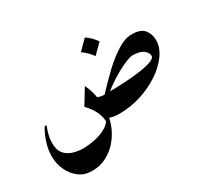

<svg xmlns="http://www.w3.org/2000/svg" viewBox="-128 -595 1067 997"><g transform="rotate(-30 405.5 -96.0)"><path d="M420.9 -97.7 437.5 26.9Q414.6 26.9 399.2 23.9Q383.8 21 369.1 14.6L352.1 -122.6Q365.2 -110.4 381.6 -104Q397.9 -97.7 420.9 -97.7ZM351.1 -187.5Q369.6 -149.9 376.7 -109.4Q383.8 -68.8 383.8 -35.2Q383.8 10.3 368.2 54.2Q352.5 98.1 323.2 134.3Q293.9 170.4 253.7 191.9Q213.4 213.4 164.1 213.4Q120.6 213.4 88.1 189.5Q55.7 165.5 37.6 126.7Q19.5 87.9 19.5 43.5Q19.5 12.2 27.3 -18.6Q35.2 -49.3 46.4 -74.5Q57.6 -99.6 67.9 -113.3L76.7 -108.9Q67.9 -86.9 61.8 -63Q55.7 -39.1 55.7 -14.2Q55.7 24.9 73.5 47.4Q91.3 69.8 121.1 79.3Q150.9 88.9 186 88.9Q212.9 88.9 247.6 82.3Q282.2 75.7 312.7 60.8Q343.3 45.9 357.4 22L355 31.7Q355.5 -33.2 294.9 -95.2ZM694.8 -298.8Q748.5 -298.8 769.8 -272.5Q791 -246.1 791 -209.5Q791 -165.5 760.7 -123.3Q730.5 -81.1 679.4 -47.1Q628.4 -13.2 565.4 6.8Q502.4 26.9 436.5 26.9L419.9 -97.7Q479.5 -98.1 534.9 -101.1Q590.3 -104 634.5 -110.4Q678.7 -116.7 704.3 -126.7Q730 -136.7 730 -150.4Q730 -169.9 709 -186Q688 -202.1 643.6 -202.1Q630.9 -202.1 604.5 -191.4Q578.1 -180.7 546.1 -162.8Q514.2 -145 483.9 -123.8Q453.6 -102.5 434.1 -81.5L404.3 -83.5Q459 -143.1 510.5 -191.9Q562 -240.7 608.6 -269.8Q655.3 -298.8 694.8 -298.8ZM477.1 -406.2Q511.2 -383.3 533.2 -350.1L477.1 -294.4Q455.1 -326.2 421.4 -350.1Z"/></g></svg>

Font: Lateef
Style: Bold
Weight: 700
Designer: SIL International
Foundry: SIL International
Version: Version 4.200